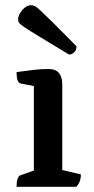

<svg xmlns="http://www.w3.org/2000/svg" viewBox="-20 -723 365 743"><path d="M44 0Q44 -40 60 -45L111 -63V-390L60 -400Q44 -403 44 -444Q81 -449 110 -452.5Q139 -456 169 -456Q221 -456 221 -395V-65L293 -48Q293 -18 275 0ZM247 -512Q176 -555 135.5 -579.5Q95 -604 77 -616Q59 -628 54.5 -634Q50 -640 50 -646Q50 -666 66.5 -684.5Q83 -703 100 -703Q107 -703 114.5 -699.5Q122 -696 138 -681Q154 -666 186.5 -634Q219 -602 276 -544Q276 -529 267 -520.5Q258 -512 247 -512Z"/></svg>

Font: Petrona SemiBold
Style: Regular
Weight: 600
Designer: Ringo R. Seeber
Foundry: Ringo R. Seeber
Version: Version 2.001; ttfautohint (v1.8.3)